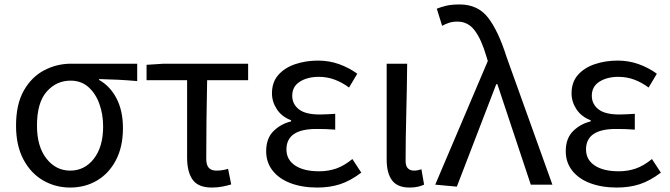

<svg xmlns="http://www.w3.org/2000/svg" viewBox="-20 -829 3009 862"><path d="M295 13Q229 13 173.5 -19Q118 -51 85 -113.5Q52 -176 52 -265Q52 -361 87 -422.5Q122 -484 178.5 -513.5Q235 -543 299 -543H596V-465Q550 -469 510 -471Q470 -473 425 -474V-470Q475 -442 503.5 -386.5Q532 -331 532 -254Q532 -170 500.5 -110Q469 -50 415.5 -18.5Q362 13 295 13ZM295 -63Q360 -63 401.5 -116.5Q443 -170 443 -261Q443 -316 426 -363Q409 -410 376.5 -438.5Q344 -467 297 -467Q233 -467 189.5 -417.5Q146 -368 146 -265Q146 -171 188.5 -117Q231 -63 295 -63Z M931 13Q870 13 845 -22Q820 -57 820 -122V-469H638V-538L715 -543H1094V-469H910Q908 -377 907 -288Q906 -199 906 -116Q906 -88 917.5 -75.5Q929 -63 951 -63Q965 -63 978 -65Q991 -67 1004 -71L1018 -1Q1002 4 979.5 8.5Q957 13 931 13Z M1404 13Q1337 13 1285 -6.5Q1233 -26 1204 -63Q1175 -100 1175 -150Q1175 -208 1208 -240.5Q1241 -273 1287 -284V-289Q1245 -305 1223 -338.5Q1201 -372 1201 -410Q1201 -460 1229.5 -492.5Q1258 -525 1305.5 -541Q1353 -557 1408 -557Q1458 -557 1502.5 -541Q1547 -525 1584 -498L1547 -436Q1516 -459 1482.5 -471.5Q1449 -484 1411 -484Q1361 -484 1326.5 -462.5Q1292 -441 1292 -399Q1292 -362 1321.5 -338.5Q1351 -315 1416 -315Q1433 -315 1449 -316Q1465 -317 1485 -318V-247Q1461 -249 1440.5 -249.5Q1420 -250 1400 -250Q1266 -250 1266 -158Q1266 -112 1305 -86Q1344 -60 1413 -60Q1453 -60 1488.5 -72Q1524 -84 1562 -115L1602 -54Q1553 -17 1507 -2Q1461 13 1404 13Z M1819 13Q1764 13 1740 -19.5Q1716 -52 1716 -112V-543H1808Q1807 -433 1804 -318.5Q1801 -204 1801 -106Q1801 -83 1811.5 -73Q1822 -63 1839 -63Q1854 -63 1872 -69L1884 0Q1873 5 1857.5 9Q1842 13 1819 13Z M2031 9 1934 0 2170 -555 2163 -578Q2141 -653 2111 -692.5Q2081 -732 2034 -732Q2012 -732 1995.5 -726.5Q1979 -721 1965 -713L1941 -790Q1961 -798 1984.5 -803.5Q2008 -809 2044 -809Q2125 -809 2171 -750Q2217 -691 2254 -574L2460 0H2363L2213 -451H2208Z M2749 13Q2682 13 2630 -6.5Q2578 -26 2549 -63Q2520 -100 2520 -150Q2520 -208 2553 -240.5Q2586 -273 2632 -284V-289Q2590 -305 2568 -338.5Q2546 -372 2546 -410Q2546 -460 2574.5 -492.5Q2603 -525 2650.5 -541Q2698 -557 2753 -557Q2803 -557 2847.5 -541Q2892 -525 2929 -498L2892 -436Q2861 -459 2827.5 -471.5Q2794 -484 2756 -484Q2706 -484 2671.5 -462.5Q2637 -441 2637 -399Q2637 -362 2666.5 -338.5Q2696 -315 2761 -315Q2778 -315 2794 -316Q2810 -317 2830 -318V-247Q2806 -249 2785.5 -249.5Q2765 -250 2745 -250Q2611 -250 2611 -158Q2611 -112 2650 -86Q2689 -60 2758 -60Q2798 -60 2833.5 -72Q2869 -84 2907 -115L2947 -54Q2898 -17 2852 -2Q2806 13 2749 13Z"/></svg>

Font: Chocolate Classical Sans
Style: Regular
Weight: 400
Designer: 田海東、宇文滿月
Foundry: Moonlit Owen
Version: Version 1.001